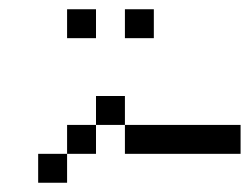

<svg xmlns="http://www.w3.org/2000/svg" viewBox="-20 -520 540 415"><path d="M500 -187.5V-250H250V-187.5ZM187.5 -437.5V-500H125V-437.5ZM312.5 -437.5V-500H250V-437.5ZM125 -187.5H62.5V-125H125ZM125 -187.5H187.5V-250H125ZM187.5 -250H250V-312.5H187.5Z"/></svg>

Font: BFUnifontExMono
Style: Regular
Weight: 500
Version: Version 15.0.06